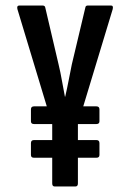

<svg xmlns="http://www.w3.org/2000/svg" viewBox="-20 -675 471 695"><path d="M178 0Q169 0 169 -11V-225L43 -642Q40 -655 50 -655H134Q143 -655 144 -647L192 -442Q199 -413 204 -384Q209 -355 215 -325H216Q223 -355 228.5 -384Q234 -413 240 -442L289 -648Q290 -655 298 -655H382Q391 -655 388 -642L262 -226V-11Q262 0 253 0ZM103 -104Q92 -104 92 -114V-157Q92 -168 103 -168H329Q340 -168 340 -157V-114Q340 -104 329 -104ZM103 -226Q92 -226 92 -236V-279Q92 -290 103 -290H329Q340 -290 340 -279V-236Q340 -226 329 -226Z"/></svg>

Font: Sofia Sans Extra Condensed SemiBold
Style: Regular
Weight: 600
Designer: Botio Nikoltchev, Ani Petrova
Foundry: lettersoup
Version: Version 4.101